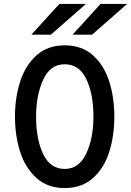

<svg xmlns="http://www.w3.org/2000/svg" viewBox="-20 -942 665 974"><path d="M56 -350Q56 -447 82.5 -529Q109 -611 165.5 -661.5Q222 -712 308 -712Q395 -712 451.5 -661.5Q508 -611 534 -529Q560 -447 560 -350Q560 -253 534 -171Q508 -89 451.5 -38.5Q395 12 308 12Q222 12 165.5 -38.5Q109 -89 82.5 -171Q56 -253 56 -350ZM454 -350Q454 -465 418 -540.5Q382 -616 308 -616Q235 -616 199 -537.5Q163 -459 163 -350Q163 -236 199 -160.5Q235 -85 308 -85Q381 -85 417.5 -163Q454 -241 454 -350ZM139 -766 281 -922H416L238 -766ZM348 -766 490 -922H625L447 -766Z"/></svg>

Font: Overpass Mono Light
Style: Bold
Weight: 600
Monospace: yes
Designer: Delve Withrington, Dave Bailey
Foundry: Delve Fonts
Version: Version 1.000;DELV;Overpass